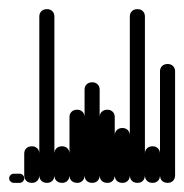

<svg xmlns="http://www.w3.org/2000/svg" viewBox="-20 -400 403 420"><path d="M10 -20Q6 -20 3 -17Q0 -14 0 -10Q0 -6 3 -3Q6 0 10 0H23Q27 0 30 -3Q33 -6 33 -10Q33 -14 30 -17Q27 -20 23 -20Z M33 -17H66V-64H33ZM50 -33Q42 -33 37.5 -28.5Q33 -24 33 -17Q33 -9 37.5 -4.5Q42 0 50 0Q57 0 61.5 -4.5Q66 -9 66 -17Q66 -24 61.5 -28.5Q57 -33 50 -33ZM50 -80Q42 -80 37.5 -75.5Q33 -71 33 -64Q33 -56 37.5 -51.5Q42 -47 50 -47Q57 -47 61.5 -51.5Q66 -56 66 -64Q66 -71 61.5 -75.5Q57 -80 50 -80Z M66 -17H99V-364H66ZM83 -33Q75 -33 70.5 -28.5Q66 -24 66 -17Q66 -9 70.5 -4.5Q75 0 83 0Q90 0 94.5 -4.5Q99 -9 99 -17Q99 -24 94.5 -28.5Q90 -33 83 -33ZM83 -380Q75 -380 70.5 -375.5Q66 -371 66 -364Q66 -356 70.5 -351.5Q75 -347 83 -347Q90 -347 94.5 -351.5Q99 -356 99 -364Q99 -371 94.5 -375.5Q90 -380 83 -380Z M99 -17H132V-64H99ZM116 -33Q108 -33 103.5 -28.5Q99 -24 99 -17Q99 -9 103.5 -4.5Q108 0 116 0Q123 0 127.5 -4.5Q132 -9 132 -17Q132 -24 127.5 -28.5Q123 -33 116 -33ZM116 -80Q108 -80 103.5 -75.5Q99 -71 99 -64Q99 -56 103.5 -51.5Q108 -47 116 -47Q123 -47 127.5 -51.5Q132 -56 132 -64Q132 -71 127.5 -75.5Q123 -80 116 -80Z M132 -17H165V-144H132ZM149 -33Q141 -33 136.5 -28.5Q132 -24 132 -17Q132 -9 136.5 -4.5Q141 0 149 0Q156 0 160.5 -4.5Q165 -9 165 -17Q165 -24 160.5 -28.5Q156 -33 149 -33ZM149 -160Q141 -160 136.5 -155.5Q132 -151 132 -144Q132 -136 136.5 -131.5Q141 -127 149 -127Q156 -127 160.5 -131.5Q165 -136 165 -144Q165 -151 160.5 -155.5Q156 -160 149 -160Z M165 -17H198V-204H165ZM182 -33Q174 -33 169.5 -28.5Q165 -24 165 -17Q165 -9 169.5 -4.5Q174 0 182 0Q189 0 193.5 -4.5Q198 -9 198 -17Q198 -24 193.5 -28.5Q189 -33 182 -33ZM182 -220Q174 -220 169.5 -215.5Q165 -211 165 -204Q165 -196 169.5 -191.5Q174 -187 182 -187Q189 -187 193.5 -191.5Q198 -196 198 -204Q198 -211 193.5 -215.5Q189 -220 182 -220Z M198 -17H231V-144H198ZM215 -33Q207 -33 202.5 -28.5Q198 -24 198 -17Q198 -9 202.5 -4.5Q207 0 215 0Q222 0 226.5 -4.5Q231 -9 231 -17Q231 -24 226.5 -28.5Q222 -33 215 -33ZM215 -160Q207 -160 202.5 -155.5Q198 -151 198 -144Q198 -136 202.5 -131.5Q207 -127 215 -127Q222 -127 226.5 -131.5Q231 -136 231 -144Q231 -151 226.5 -155.5Q222 -160 215 -160Z M231 -17H264V-104H231ZM248 -33Q240 -33 235.5 -28.5Q231 -24 231 -17Q231 -9 235.5 -4.5Q240 0 248 0Q255 0 259.5 -4.5Q264 -9 264 -17Q264 -24 259.5 -28.5Q255 -33 248 -33ZM248 -120Q240 -120 235.5 -115.5Q231 -111 231 -104Q231 -96 235.5 -91.5Q240 -87 248 -87Q255 -87 259.5 -91.5Q264 -96 264 -104Q264 -111 259.5 -115.5Q255 -120 248 -120Z M264 -17H297V-364H264ZM281 -33Q273 -33 268.5 -28.5Q264 -24 264 -17Q264 -9 268.5 -4.5Q273 0 281 0Q288 0 292.5 -4.5Q297 -9 297 -17Q297 -24 292.5 -28.5Q288 -33 281 -33ZM281 -380Q273 -380 268.5 -375.5Q264 -371 264 -364Q264 -356 268.5 -351.5Q273 -347 281 -347Q288 -347 292.5 -351.5Q297 -356 297 -364Q297 -371 292.5 -375.5Q288 -380 281 -380Z M297 -17H330V-64H297ZM314 -33Q306 -33 301.5 -28.5Q297 -24 297 -17Q297 -9 301.5 -4.5Q306 0 314 0Q321 0 325.5 -4.5Q330 -9 330 -17Q330 -24 325.5 -28.5Q321 -33 314 -33ZM314 -80Q306 -80 301.5 -75.5Q297 -71 297 -64Q297 -56 301.5 -51.5Q306 -47 314 -47Q321 -47 325.5 -51.5Q330 -56 330 -64Q330 -71 325.5 -75.5Q321 -80 314 -80Z M330 -17H363V-244H330ZM347 -33Q339 -33 334.5 -28.5Q330 -24 330 -17Q330 -9 334.5 -4.5Q339 0 347 0Q354 0 358.5 -4.5Q363 -9 363 -17Q363 -24 358.5 -28.5Q354 -33 347 -33ZM347 -260Q339 -260 334.5 -255.5Q330 -251 330 -244Q330 -236 334.5 -231.5Q339 -227 347 -227Q354 -227 358.5 -231.5Q363 -236 363 -244Q363 -251 358.5 -255.5Q354 -260 347 -260Z"/></svg>

Font: Wavefont Light
Style: Regular
Weight: 300
Version: Version 3.004;gftools[0.9.33]